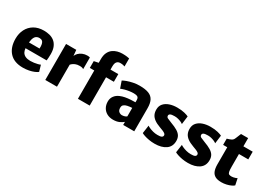

<svg xmlns="http://www.w3.org/2000/svg" viewBox="6 -1693 3586 2572"><g transform="rotate(30 1799.0 -407.0)"><path d="M319 8Q184 8 113 -68.8Q42 -145.5 42 -281Q42 -362 75 -426Q108 -490 170.2 -527Q232.5 -564 321 -564Q365.5 -564 407 -553.8Q448.5 -543.5 481.5 -518.2Q514.5 -493 534.5 -449Q554.5 -405 555 -338Q555 -308 553.2 -281Q551.5 -254 549 -236H222Q225.5 -200.5 238.5 -176.5Q255.5 -147 286.5 -133.5Q317.5 -120 361 -120Q388 -120 417.5 -124Q447 -128 472.2 -134.5Q497.5 -141 511 -148L539 -52Q520.5 -37 487.8 -23.2Q455 -9.5 411.8 -0.8Q368.5 8 319 8ZM387 -326Q389.5 -366.5 383.2 -393.8Q377 -421 360.8 -434.5Q344.5 -448 317 -448Q285.5 -448 263.8 -430.8Q242 -413.5 231 -371.5Q226 -352 223.5 -326Z M664 0V-557H822L830 -467.5Q840.5 -493 860.5 -513.5Q884.5 -537.5 917.8 -551.2Q951 -565 990 -565Q1002 -565 1014 -563.5Q1026 -562 1031 -559V-380Q1024.5 -384.5 1010.5 -389.2Q996.5 -394 971 -394Q931 -394 903.8 -382.2Q876.5 -370.5 859.5 -355Q851.5 -347 845 -340.5V0Z M1169 0V-438H1100V-543L1169 -557V-614Q1169 -674 1188 -714.2Q1207 -754.5 1238.8 -778Q1270.5 -801.5 1308.8 -811.8Q1347 -822 1385 -822Q1428 -822 1455.8 -817.8Q1483.5 -813.5 1493 -811V-687Q1483.5 -691.5 1465.5 -695.2Q1447.5 -699 1421 -699Q1389.5 -699 1370.2 -677.5Q1351 -656 1351 -607V-557H1472V-438H1351V0Z M2040 0H1869V-47Q1846 -27 1808.2 -9.5Q1770.5 8 1714 8Q1659 8 1618.2 -14.8Q1577.5 -37.5 1555.2 -77.8Q1533 -118 1533 -170Q1533 -219 1559.8 -255.2Q1586.5 -291.5 1633 -311Q1666.5 -325.5 1706 -332.8Q1745.5 -340 1785.2 -342.5Q1825 -345 1860 -345V-378Q1860 -415 1839.8 -426.5Q1819.5 -438 1782 -438Q1750 -438 1715.2 -433Q1680.5 -428 1648 -419.2Q1615.5 -410.5 1591 -399L1554 -505Q1574.5 -517.5 1613.2 -531.8Q1652 -546 1700.5 -556Q1749 -566 1799 -566Q1886.5 -566 1939.5 -545.5Q1992.5 -525 2016.2 -479Q2040 -433 2040 -356ZM1823.5 -255Q1805 -253 1788.5 -249.2Q1772 -245.5 1762 -241Q1746.5 -234.5 1732.8 -221.8Q1719 -209 1719 -179Q1719 -139.5 1740.8 -121.8Q1762.5 -104 1790 -104Q1804.5 -104 1818.8 -107.5Q1833 -111 1844 -116.2Q1855 -121.5 1860 -127V-258Q1842.5 -257.5 1823.5 -255Z M2151 -37 2169 -162Q2177 -155 2202.2 -143.2Q2227.5 -131.5 2262 -122.2Q2296.5 -113 2333 -113Q2376.5 -112.5 2395.2 -122.2Q2414 -132 2414 -153Q2414 -167.5 2400.5 -178.2Q2387 -189 2364 -198.5Q2341 -208 2313 -218Q2252 -240 2216.2 -266.5Q2180.5 -293 2165 -326.2Q2149.5 -359.5 2150 -402Q2150 -456 2181.2 -492Q2212.5 -528 2265 -546Q2317.5 -564 2381 -564Q2449.5 -564 2495.5 -552.2Q2541.5 -540.5 2560 -530L2544 -403Q2534 -412 2512.5 -422Q2491 -432 2464 -439Q2437 -446 2410 -446Q2363.5 -446 2344.2 -436.5Q2325 -427 2325 -408Q2325 -385.5 2345.5 -375Q2366 -364.5 2410 -348Q2476 -324 2516.2 -299.5Q2556.5 -275 2574.8 -244Q2593 -213 2593 -169Q2593 -82 2528.8 -37Q2464.5 8 2358 8Q2312 8 2270.5 0.8Q2229 -6.5 2197.8 -17Q2166.5 -27.5 2151 -37Z M2666 -37 2684 -162Q2692 -155 2717.2 -143.2Q2742.5 -131.5 2777 -122.2Q2811.5 -113 2848 -113Q2891.5 -112.5 2910.2 -122.2Q2929 -132 2929 -153Q2929 -167.5 2915.5 -178.2Q2902 -189 2879 -198.5Q2856 -208 2828 -218Q2767 -240 2731.2 -266.5Q2695.5 -293 2680 -326.2Q2664.5 -359.5 2665 -402Q2665 -456 2696.2 -492Q2727.5 -528 2780 -546Q2832.5 -564 2896 -564Q2964.5 -564 3010.5 -552.2Q3056.5 -540.5 3075 -530L3059 -403Q3049 -412 3027.5 -422Q3006 -432 2979 -439Q2952 -446 2925 -446Q2878.5 -446 2859.2 -436.5Q2840 -427 2840 -408Q2840 -385.5 2860.5 -375Q2881 -364.5 2925 -348Q2991 -324 3031.2 -299.5Q3071.5 -275 3089.8 -244Q3108 -213 3108 -169Q3108 -82 3043.8 -37Q2979.5 8 2873 8Q2827 8 2785.5 0.8Q2744 -6.5 2712.8 -17Q2681.5 -27.5 2666 -37Z M3389 8Q3329 8 3293.2 -12Q3257.5 -32 3241.8 -72.2Q3226 -112.5 3226 -173V-438H3162V-534Q3199 -544.5 3223 -555.8Q3247 -567 3258 -590Q3263.5 -601.5 3270 -617.5Q3276.5 -633.5 3283.5 -651Q3290.5 -668.5 3297 -684H3407V-557H3551V-438H3407V-240Q3407 -188 3412.8 -164Q3418.5 -140 3432.5 -133.5Q3446.5 -127 3471 -127Q3483.5 -127 3499.5 -130.2Q3515.5 -133.5 3530 -138.5Q3544.5 -143.5 3553 -149L3574 -49Q3561 -36 3532.8 -22.8Q3504.5 -9.5 3467 -0.8Q3429.5 8 3389 8Z"/></g></svg>

Font: Koeln Type Sans ExtraBold
Style: Regular
Weight: 800
Designer: Eben Sorkin
Foundry: Eben Sorkin
Version: Version 2.001